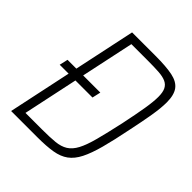

<svg xmlns="http://www.w3.org/2000/svg" viewBox="-190 -812 936 936"><g transform="rotate(45 277.5 -344.0)"><path d="M45 -327 55 -371H281L271 -327ZM37 0 183 -688H345Q418 -688 461.5 -679Q505 -670 524.5 -643.5Q544 -617 544 -566Q544 -528 535 -473.5Q526 -419 510 -344Q492 -254 475.5 -193Q459 -132 439.5 -93.5Q420 -55 392 -34.5Q364 -14 322 -7Q280 0 219 0ZM93 -43H208Q261 -43 296.5 -46.5Q332 -50 356 -65Q380 -80 397 -112Q414 -144 429 -200.5Q444 -257 463 -344Q479 -420 487.5 -471.5Q496 -523 496 -556Q496 -588 487 -606Q478 -624 459 -632.5Q440 -641 409.5 -643Q379 -645 336 -645H221Z"/></g></svg>

Font: Saira SemiCondensed ExtraLight
Style: Italic
Weight: 250
Width: 4
Italic angle: -12°
Designer: Hector Gatti with collaboration of the Omnibus-Type team
Foundry: Omnibus-Type
Version: Version 1.101